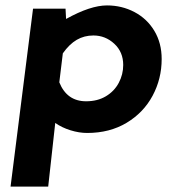

<svg xmlns="http://www.w3.org/2000/svg" viewBox="-20 -479 652 709"><path d="M577 -261Q577 -188 543.5 -125.5Q510 -63 447.5 -25.5Q385 12 302 12Q272 12 240 2Q208 -8 184 -25L158 210H19L102 -447H222L224 -409Q314 -459 375 -459Q430 -459 476.5 -434.5Q523 -410 550 -365Q577 -320 577 -261ZM435 -239Q435 -287 402 -317.5Q369 -348 325 -348Q291 -348 263.5 -332Q236 -316 212 -282L199 -175Q227 -105 298 -105Q340 -105 371 -123.5Q402 -142 418.5 -173Q435 -204 435 -239Z"/></svg>

Font: Josefin Sans
Style: Bold Italic
Weight: 700
Italic angle: -7°
Designer: Santiago Orozco
Foundry: Typemade
Version: Version 2.000